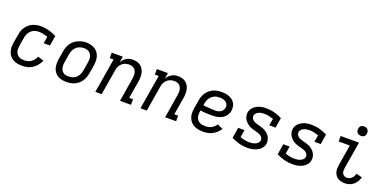

<svg xmlns="http://www.w3.org/2000/svg" viewBox="-9 -1567 4819 2399"><g transform="rotate(20 2400.0 -367.5)"><path d="M266 8Q242 8 219 5Q196 2 174.5 -5.5Q153 -13 134 -25.5Q115 -38 101 -55Q87 -72 78.5 -92.5Q70 -113 66 -136Q62 -159 63 -182.5Q64 -206 68 -230L87 -340Q91 -367 100 -393Q109 -419 125 -443Q141 -467 163.5 -486Q186 -505 212 -516.5Q238 -528 265 -533Q292 -538 319 -538Q347 -538 375 -534Q403 -530 429 -523Q455 -516 480 -506Q505 -496 529 -484L507 -350H423L439 -441Q410 -451 380.5 -457.5Q351 -464 320 -464Q302 -464 284 -461Q266 -458 249 -449Q232 -440 217.5 -427Q203 -414 193 -397.5Q183 -381 177 -363.5Q171 -346 168 -328L150 -218Q147 -198 146.5 -178.5Q146 -159 151 -141Q156 -123 167 -108Q178 -93 193.5 -83Q209 -73 227.5 -69.5Q246 -66 266 -66Q289 -66 313 -72Q337 -78 357.5 -92Q378 -106 393 -126.5Q408 -147 417 -169L495 -143Q480 -109 456.5 -79.5Q433 -50 402 -29.5Q371 -9 335.5 -0.5Q300 8 266 8Z M853 8Q822 8 792.5 2Q763 -4 738 -19Q713 -34 696 -57.5Q679 -81 671 -109Q663 -137 663 -168Q663 -199 668 -230L687 -340Q691 -367 700.5 -393.5Q710 -420 726 -444Q742 -468 765 -487Q788 -506 814.5 -517.5Q841 -529 868 -535Q895 -541 923 -541Q954 -541 983 -533.5Q1012 -526 1037 -511Q1062 -496 1079 -472.5Q1096 -449 1104 -421Q1112 -393 1112 -362Q1112 -331 1107 -300L1089 -190Q1084 -163 1074.5 -136.5Q1065 -110 1049 -86Q1033 -62 1010 -43Q987 -24 961 -12.5Q935 -1 907.5 3.5Q880 8 853 8ZM854 -66Q873 -66 891 -69Q909 -72 926 -80.5Q943 -89 957.5 -102.5Q972 -116 982 -132.5Q992 -149 998 -166.5Q1004 -184 1007 -202L1025 -312Q1028 -331 1029 -350Q1030 -369 1026 -387Q1022 -405 1012.5 -420.5Q1003 -436 988.5 -446Q974 -456 956 -460.5Q938 -465 919 -465Q901 -465 883 -461Q865 -457 848 -448.5Q831 -440 817 -426.5Q803 -413 793 -397Q783 -381 777 -363.5Q771 -346 768 -328L750 -218Q747 -199 746.5 -180Q746 -161 749.5 -143.5Q753 -126 762 -110.5Q771 -95 785 -84.5Q799 -74 817 -70Q835 -66 854 -66Z M1238 0 1314 -457H1263V-530H1410L1397 -451Q1408 -471 1424 -488Q1440 -505 1460 -517Q1480 -529 1502 -533.5Q1524 -538 1545 -538Q1574 -538 1601 -530.5Q1628 -523 1649 -506Q1670 -489 1682.5 -465Q1695 -441 1700.5 -414Q1706 -387 1705 -358Q1704 -329 1699 -300L1661 -74H1712V0H1566L1617 -312Q1620 -331 1621 -349Q1622 -367 1619 -384.5Q1616 -402 1608 -417.5Q1600 -433 1587 -444Q1574 -455 1556.5 -460Q1539 -465 1520 -465Q1503 -465 1486 -461.5Q1469 -458 1453.5 -450Q1438 -442 1424.5 -429.5Q1411 -417 1401 -402Q1391 -387 1385.5 -370.5Q1380 -354 1378 -337L1322 0Z M1838 0 1914 -457H1863V-530H2010L1997 -451Q2008 -471 2024 -488Q2040 -505 2060 -517Q2080 -529 2102 -533.5Q2124 -538 2145 -538Q2174 -538 2201 -530.5Q2228 -523 2249 -506Q2270 -489 2282.5 -465Q2295 -441 2300.5 -414Q2306 -387 2305 -358Q2304 -329 2299 -300L2261 -74H2312V0H2166L2217 -312Q2220 -331 2221 -349Q2222 -367 2219 -384.5Q2216 -402 2208 -417.5Q2200 -433 2187 -444Q2174 -455 2156.5 -460Q2139 -465 2120 -465Q2103 -465 2086 -461.5Q2069 -458 2053.5 -450Q2038 -442 2024.5 -429.5Q2011 -417 2001 -402Q1991 -387 1985.5 -370.5Q1980 -354 1978 -337L1922 0Z M2673 8Q2649 8 2625 5Q2601 2 2579 -5Q2557 -12 2538 -24.5Q2519 -37 2504.5 -53.5Q2490 -70 2480.5 -91Q2471 -112 2466.5 -135Q2462 -158 2463 -182Q2464 -206 2468 -230L2487 -340Q2491 -367 2500.5 -394Q2510 -421 2526.5 -445Q2543 -469 2566 -488Q2589 -507 2615.5 -518.5Q2642 -530 2670 -534Q2698 -538 2725 -538Q2752 -538 2778 -534Q2804 -530 2827 -520.5Q2850 -511 2869.5 -495.5Q2889 -480 2901 -458Q2913 -436 2917 -410Q2921 -384 2917 -358Q2913 -336 2902.5 -315Q2892 -294 2875.5 -277Q2859 -260 2838 -249Q2817 -238 2795 -231.5Q2773 -225 2751 -223Q2729 -221 2707 -221Q2668 -221 2629 -222.5Q2590 -224 2552 -231L2550 -218Q2547 -198 2547 -178Q2547 -158 2552.5 -139.5Q2558 -121 2569.5 -106.5Q2581 -92 2597.5 -82.5Q2614 -73 2633.5 -69.5Q2653 -66 2673 -66Q2693 -66 2713 -69.5Q2733 -73 2752.5 -83Q2772 -93 2788 -108Q2804 -123 2815 -141L2889 -108Q2872 -80 2847.5 -57Q2823 -34 2794 -19Q2765 -4 2734 2Q2703 8 2673 8ZM2720 -292Q2732 -292 2744.5 -293.5Q2757 -295 2769 -298.5Q2781 -302 2792.5 -308.5Q2804 -315 2813 -324.5Q2822 -334 2827.5 -345.5Q2833 -357 2835 -369Q2838 -383 2835 -397.5Q2832 -412 2824.5 -423.5Q2817 -435 2806 -443Q2795 -451 2781.5 -456Q2768 -461 2753.5 -463Q2739 -465 2725 -465Q2707 -465 2688 -462Q2669 -459 2651.5 -450.5Q2634 -442 2619 -428.5Q2604 -415 2593.5 -398.5Q2583 -382 2577 -364Q2571 -346 2568 -328L2564 -304Q2583 -300 2602.5 -299Q2622 -298 2642 -297Q2662 -296 2681.5 -294Q2701 -292 2720 -292Z M3261 8Q3203 8 3149 -6.5Q3095 -21 3046 -46L3069 -188H3153L3137 -89Q3166 -78 3197 -71.5Q3228 -65 3260 -65Q3279 -65 3298 -68Q3317 -71 3335.5 -78Q3354 -85 3369 -99.5Q3384 -114 3388 -133Q3391 -152 3382 -168.5Q3373 -185 3359 -195Q3345 -205 3327.5 -211Q3310 -217 3292.5 -221.5Q3275 -226 3257 -231Q3239 -236 3222.5 -242.5Q3206 -249 3191 -258.5Q3176 -268 3163 -280Q3150 -292 3139.5 -306.5Q3129 -321 3122.5 -337.5Q3116 -354 3113.5 -372.5Q3111 -391 3114 -410Q3119 -442 3140.5 -468.5Q3162 -495 3191.5 -510.5Q3221 -526 3252.5 -532Q3284 -538 3315 -538Q3373 -538 3426.5 -523.5Q3480 -509 3529 -484L3507 -350H3423L3439 -441Q3409 -451 3378.5 -458Q3348 -465 3316 -465Q3298 -465 3280 -462Q3262 -459 3244.5 -451.5Q3227 -444 3213 -430Q3199 -416 3196 -398Q3193 -379 3201.5 -362.5Q3210 -346 3224 -335.5Q3238 -325 3255.5 -319Q3273 -313 3290.5 -308.5Q3308 -304 3326 -299Q3344 -294 3360.5 -287.5Q3377 -281 3392 -271.5Q3407 -262 3420 -250.5Q3433 -239 3443.5 -224.5Q3454 -210 3460.5 -193.5Q3467 -177 3469.5 -158.5Q3472 -140 3469 -121Q3464 -88 3441.5 -61Q3419 -34 3388.5 -19Q3358 -4 3325.5 2Q3293 8 3261 8Z M3861 8Q3803 8 3749 -6.5Q3695 -21 3646 -46L3669 -188H3753L3737 -89Q3766 -78 3797 -71.5Q3828 -65 3860 -65Q3879 -65 3898 -68Q3917 -71 3935.5 -78Q3954 -85 3969 -99.5Q3984 -114 3988 -133Q3991 -152 3982 -168.5Q3973 -185 3959 -195Q3945 -205 3927.5 -211Q3910 -217 3892.5 -221.5Q3875 -226 3857 -231Q3839 -236 3822.5 -242.5Q3806 -249 3791 -258.5Q3776 -268 3763 -280Q3750 -292 3739.5 -306.5Q3729 -321 3722.5 -337.5Q3716 -354 3713.5 -372.5Q3711 -391 3714 -410Q3719 -442 3740.5 -468.5Q3762 -495 3791.5 -510.5Q3821 -526 3852.5 -532Q3884 -538 3915 -538Q3973 -538 4026.5 -523.5Q4080 -509 4129 -484L4107 -350H4023L4039 -441Q4009 -451 3978.5 -458Q3948 -465 3916 -465Q3898 -465 3880 -462Q3862 -459 3844.5 -451.5Q3827 -444 3813 -430Q3799 -416 3796 -398Q3793 -379 3801.5 -362.5Q3810 -346 3824 -335.5Q3838 -325 3855.5 -319Q3873 -313 3890.5 -308.5Q3908 -304 3926 -299Q3944 -294 3960.5 -287.5Q3977 -281 3992 -271.5Q4007 -262 4020 -250.5Q4033 -239 4043.5 -224.5Q4054 -210 4060.5 -193.5Q4067 -177 4069.5 -158.5Q4072 -140 4069 -121Q4064 -88 4041.5 -61Q4019 -34 3988.5 -19Q3958 -4 3925.5 2Q3893 8 3861 8Z M4558 8Q4533 8 4509 3Q4485 -2 4465 -14Q4445 -26 4431.5 -45Q4418 -64 4411.5 -86.5Q4405 -109 4405.5 -134Q4406 -159 4410 -184L4455 -457H4307V-530H4551L4491 -172Q4488 -153 4488.5 -133.5Q4489 -114 4497.5 -98.5Q4506 -83 4522 -74.5Q4538 -66 4558 -66Q4574 -66 4591 -73Q4608 -80 4621 -93Q4634 -106 4642 -122Q4650 -138 4655 -155L4734 -134Q4725 -105 4709 -78Q4693 -51 4669 -31Q4645 -11 4616 -1.5Q4587 8 4558 8ZM4543 -618Q4528 -618 4514.5 -623Q4501 -628 4492.5 -639.5Q4484 -651 4481.5 -665.5Q4479 -680 4482 -695Q4484 -705 4489 -715Q4494 -725 4503 -731.5Q4512 -738 4522.5 -740.5Q4533 -743 4543 -743Q4558 -743 4572 -737.5Q4586 -732 4594 -720.5Q4602 -709 4604.5 -694.5Q4607 -680 4605 -665Q4603 -655 4597.5 -645Q4592 -635 4583 -628.5Q4574 -622 4563.5 -620Q4553 -618 4543 -618Z"/></g></svg>

Font: Iosevka Slab Extended
Style: Italic
Weight: 400
Width: 7
Italic angle: -9°
Monospace: yes
Designer: Belleve Invis
Foundry: Belleve Invis
Version: Version 11.1.0; ttfautohint (v1.8.3)